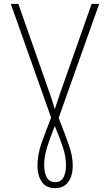

<svg xmlns="http://www.w3.org/2000/svg" viewBox="-20 -734 570 995"><path d="M265 241Q218 241 196 207.5Q174 174 174 125Q174 67 196.5 4Q219 -59 245 -124L36 -714H75L237 -252Q244 -232 251 -210.5Q258 -189 264 -168Q271 -189 278 -211Q285 -233 292 -252L455 -714H494L284 -123Q315 -44 336 15Q357 74 357 125Q357 175 334.5 208Q312 241 265 241ZM266 210Q296 210 309 185Q322 160 322 124Q322 78 306.5 30.5Q291 -17 264 -81Q240 -21 224.5 27Q209 75 209 122Q209 160 222.5 185Q236 210 266 210Z"/></svg>

Font: Noto Sans Mono Condensed ExtraLight
Style: Regular
Weight: 200
Width: 3
Designer: Monotype Design Team
Foundry: Monotype Imaging Inc.
Version: Version 2.014; ttfautohint (v1.8.4.7-5d5b)